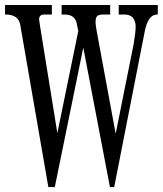

<svg xmlns="http://www.w3.org/2000/svg" viewBox="-43 -732 653 770"><path d="M150.9 18.1 38.1 -632.8Q30.8 -673.8 -21 -673.8H-22.9V-711.9H165V-673.8H134.8Q113.8 -673.8 113.8 -653.8Q113.8 -653.3 114.3 -650.9Q114.7 -648.4 115.5 -642.3Q116.2 -636.2 117.2 -629.9L187 -198.2L271 -607.9L264.2 -640.1Q256.8 -673.8 214.8 -673.8H204.1V-711.9H398.9V-673.8H371.1Q354 -673.8 347.2 -667.7Q340.3 -661.6 340.3 -644.5Q340.3 -629.4 347.2 -594.2L420.9 -195.8L493.2 -556.2Q501 -602.1 501 -627Q501 -647 488.8 -662.1Q477.1 -673.8 457 -673.8H433.1V-711.9H589.8V-673.8H586.9Q550.3 -673.8 537.1 -604L415 18.1H397.9L291 -541L176.8 18.1Z"/></svg>

Font: New Heterodox Mono
Style: Book
Weight: 400
Designer: Hao Chi Kiang <hello@hckiang.com>, Alexey Kryukov <alexios@thessalonica.org.ru>
Version: Version 0.0.3